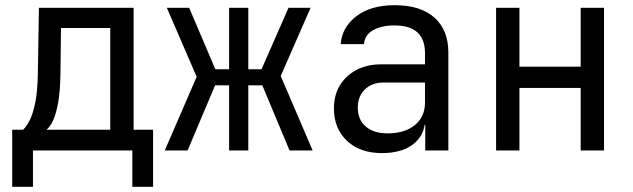

<svg xmlns="http://www.w3.org/2000/svg" viewBox="-20 -580 2440 740"><path d="M27 140V-80H69Q82 -92 94.5 -116.5Q107 -141 116 -185Q125 -229 126 -301L130 -550H495V-80H570V140H490V0H107V140ZM159 -80H405V-472H215L213 -299Q212 -228 204 -184Q196 -140 184.5 -115.5Q173 -91 159 -80Z M615 0 738 -284 623 -550H709L810 -313H863V-550H937V-313H988L1092 -550H1177L1062 -287L1185 0H1096L991 -251H937V0H863V-251H809L703 0Z M1452 10Q1367 10 1317 -37.5Q1267 -85 1267 -162Q1267 -213 1290 -251Q1313 -289 1354 -310.5Q1395 -332 1448 -332H1618V-375Q1618 -482 1501 -482Q1449 -482 1417 -463Q1385 -444 1383 -410H1293Q1298 -475 1353.5 -517.5Q1409 -560 1501 -560Q1601 -560 1654.5 -512Q1708 -464 1708 -378V0H1619V-100H1617Q1609 -49 1566 -19.5Q1523 10 1452 10ZM1474 -66Q1540 -66 1579 -98Q1618 -130 1618 -185V-262H1458Q1414 -262 1386.5 -235.5Q1359 -209 1359 -165Q1359 -119 1389.5 -92.5Q1420 -66 1474 -66Z M1892 0V-550H1982V-323H2218V-550H2308V0H2218V-241H1982V0Z"/></svg>

Font: JetBrains Mono NL
Style: Regular
Weight: 400
Monospace: yes
Designer: Philipp Nurullin, Konstantin Bulenkov
Foundry: JetBrains
Version: Version 2.305; ttfautohint (v1.8.4.7-5d5b)